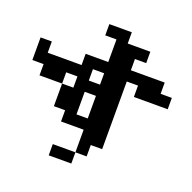

<svg xmlns="http://www.w3.org/2000/svg" viewBox="-166 -1025 1333 1333"><g transform="rotate(20 500.0 -359.0)"><path d="M417 -442.4H500V-526.4H417ZM417 -192.4H500V-359.4H417ZM0 -442.4V-609.4H83V-526.4H333V-609.4H500V-776.4H417V-859.4H583V-776.4H750V-692.4H667V-609.4H917V-526.4H1000V-442.4H750V-526.4H667V-26.4H583V57.6H500V140.6H333V57.6H500V-109.4H333V-192.4H250V-359.4H83V-442.4ZM250 -359.4H333V-442.4H250Z"/></g></svg>

Font: KH Dot Dougenzaka 12
Style: Regular
Weight: 400
Designer: Original version for X68000 by Keitarou Hiraki (http://hp.vector.co.jp/authors/VA000874/) / TrueType conversion by Homem
Version: Version 1.00.20150527